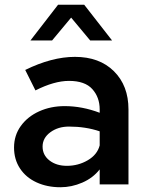

<svg xmlns="http://www.w3.org/2000/svg" viewBox="-20 -775 625 807"><path d="M520 -315V0H399V-63Q371 -27 326 -7.5Q281 12 234 12Q178 12 133.5 -8.5Q89 -29 64 -67Q39 -105 39 -155Q39 -206 67.5 -245.5Q96 -285 144.5 -307Q193 -329 252 -329Q325 -329 399 -301V-315Q399 -366 368 -400.5Q337 -435 270 -435Q208 -435 129 -395L86 -481Q198 -536 295 -536Q398 -536 459 -475.5Q520 -415 520 -315ZM399 -164V-223Q340 -243 270 -243Q224 -243 191.5 -219Q159 -195 159 -159Q159 -123 188 -100.5Q217 -78 261 -78Q309 -78 349 -101.5Q389 -125 399 -164ZM108 -605 224 -755H334L451 -605H359L279 -701L199 -605Z"/></svg>

Font: Metropolitano Medium
Style: Regular
Weight: 500
Designer: Fonts by Alex Slobzheninov & Chris M. Simpson / Changes by Cristiano Sobral
Foundry: Fonts by Alex Slobzheninov & Chris M. Simpson / Changes by Cristiano Sobral
Version: Version 1.00;August 30, 2020;FontCreator 13.0.0.2681 64-bit